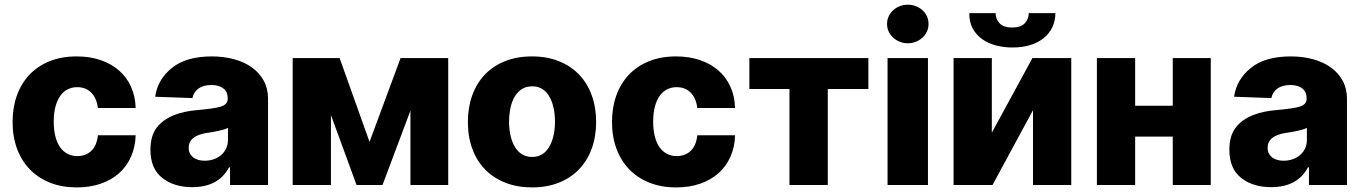

<svg xmlns="http://www.w3.org/2000/svg" viewBox="-20 -795 5859 825"><path d="M309.3 -552.6Q366.1 -552.6 412.3 -536.8Q458.5 -521 491.5 -492Q524.5 -463.1 543 -422.2Q561.4 -381.4 562.9 -331H400.6Q395.6 -372.9 372.3 -396.7Q349.1 -420.5 311.8 -420.5Q289.1 -420.5 270.4 -410.9Q251.8 -401.3 238.6 -382.6Q225.5 -364 218.2 -336.5Q210.9 -308.9 210.9 -272.7Q210.9 -236.5 218 -208.6Q225.1 -180.8 238.5 -162.1Q251.8 -143.5 270.4 -133.9Q289.1 -124.3 311.8 -124.3Q348.4 -124.3 372.2 -146.7Q396 -169 400.6 -213.8H562.9Q561.4 -163.4 543.1 -122Q524.9 -80.6 492 -51.1Q459.2 -21.7 413 -5.7Q366.8 10.3 309.7 10.3Q246.8 10.3 196 -9.6Q145.2 -29.5 109.2 -66.2Q73.2 -103 53.6 -155Q34.1 -207 34.1 -271Q34.1 -333.5 52.7 -385.1Q71.4 -436.8 106.7 -474.1Q142 -511.4 193.2 -532Q244.3 -552.6 309.3 -552.6Z M654.1 -247.5Q668 -265.3 686.8 -278.4Q705.6 -291.5 728 -300.4Q750.4 -309.3 775.9 -314.6Q801.5 -320 829.2 -322.1Q899.1 -328.1 929 -337Q958.5 -346.2 958.5 -370.7V-372.5Q958.5 -400.2 939.8 -415Q921.2 -429.7 888.8 -429.7Q854.4 -429.7 833.5 -415Q812.5 -400.2 806.8 -373.6L646.7 -379.3Q657 -453.5 718.8 -503.2Q779.8 -552.6 890.3 -552.6Q942.5 -552.6 986.7 -540.3Q1030.9 -528.1 1063 -504.8Q1095.2 -481.5 1113.5 -447.8Q1131.7 -414.1 1131.7 -370.7V0H968.4V-76H964.1Q919 9.2 805.8 9.2Q727.6 9.2 677.2 -30.5Q626.4 -70.7 626.4 -151.3Q626.4 -212 654.1 -247.5ZM790.8 -159.8Q790.8 -146.3 796 -136Q801.1 -125.7 810.2 -118.6Q819.2 -111.5 831.9 -108Q844.5 -104.4 859.4 -104.4Q879.3 -104.4 897.4 -110.4Q915.5 -116.5 929.3 -128Q943.2 -139.6 951.3 -156.2Q959.5 -172.9 959.5 -193.9V-245.7Q952.4 -241.8 942.1 -238.6Q931.8 -235.4 918.7 -232.6Q905.2 -229.8 892.6 -227.6Q880 -225.5 867.9 -223.7Q790.8 -211.6 790.8 -159.8Z M1237.6 0V-545.5H1439.3L1567.8 -185.4L1701.3 -545.5H1905.9V0H1743.6V-319.6L1623.6 0H1512.1L1402 -300.8V0Z M1990.4 -271Q1990.4 -333.5 2009.1 -385.1Q2027.7 -436.8 2063 -474.1Q2098.4 -511.4 2149.7 -532Q2201 -552.6 2266 -552.6Q2330.3 -552.6 2381.4 -532.1Q2432.5 -511.7 2468 -474.8Q2503.6 -437.9 2522.5 -385.8Q2541.5 -333.8 2541.5 -271Q2541.5 -208.1 2522.5 -156.2Q2503.6 -104.4 2468 -67.5Q2432.5 -30.5 2381.4 -10.1Q2330.3 10.3 2266 10.3Q2203.1 10.3 2152.2 -9.6Q2101.2 -29.5 2065.2 -66.1Q2029.1 -102.6 2009.8 -154.7Q1990.4 -206.7 1990.4 -271ZM2267 -120.7Q2286.6 -120.7 2301.3 -127.7Q2316.1 -134.6 2326.9 -146.3Q2337.7 -158 2345 -173.3Q2352.3 -188.6 2356.7 -205.4Q2361.2 -222.3 2362.9 -239.5Q2364.7 -256.7 2364.7 -272Q2364.7 -287.6 2362.9 -304.9Q2361.2 -322.1 2356.9 -339Q2352.6 -355.8 2345.3 -371.3Q2338.1 -386.7 2327.2 -398.4Q2316.4 -410.2 2301.5 -417.1Q2286.6 -424 2267 -424Q2237.2 -424 2217.9 -409.3Q2198.5 -394.5 2187.3 -372Q2176.1 -349.4 2171.7 -322.8Q2167.3 -296.2 2167.3 -272Q2167.3 -256 2169.2 -238.6Q2171.2 -221.2 2175.6 -204.4Q2180 -187.5 2187.5 -172.4Q2195 -157.3 2206 -145.8Q2217 -134.2 2232.1 -127.5Q2247.2 -120.7 2267 -120.7Z M2884.9 -552.6Q2941.8 -552.6 2987.9 -536.8Q3034.1 -521 3067.1 -492Q3100.1 -463.1 3118.6 -422.2Q3137.1 -381.4 3138.5 -331H2976.2Q2971.2 -372.9 2948 -396.7Q2924.7 -420.5 2887.4 -420.5Q2864.7 -420.5 2846.1 -410.9Q2827.4 -401.3 2814.3 -382.6Q2801.1 -364 2793.9 -336.5Q2786.6 -308.9 2786.6 -272.7Q2786.6 -236.5 2793.7 -208.6Q2800.8 -180.8 2814.1 -162.1Q2827.4 -143.5 2846.1 -133.9Q2864.7 -124.3 2887.4 -124.3Q2924 -124.3 2947.8 -146.7Q2971.6 -169 2976.2 -213.8H3138.5Q3137.1 -163.4 3118.8 -122Q3100.5 -80.6 3067.6 -51.1Q3034.8 -21.7 2988.6 -5.7Q2942.5 10.3 2885.3 10.3Q2822.4 10.3 2771.7 -9.6Q2720.9 -29.5 2684.8 -66.2Q2648.8 -103 2629.3 -155Q2609.7 -207 2609.7 -271Q2609.7 -333.5 2628.4 -385.1Q2647 -436.8 2682.4 -474.1Q2717.7 -511.4 2768.8 -532Q2820 -552.6 2884.9 -552.6Z M3711.3 -545.5V-412.6H3536.9V0H3372.2V-412.6H3199.9V-545.5Z M3793.7 0V-545.5H3967.3V0ZM3791.5 -692.1Q3791.5 -710.2 3799 -725.5Q3806.5 -740.8 3818.7 -751.8Q3831 -762.8 3847.1 -768.8Q3863.3 -774.9 3880.7 -774.9Q3898.4 -774.9 3914.4 -768.8Q3930.4 -762.8 3942.8 -752Q3955.3 -741.1 3962.5 -725.9Q3969.8 -710.6 3969.8 -692.1Q3969.8 -674 3962.5 -658.7Q3955.3 -643.5 3942.8 -632.5Q3930.4 -621.4 3914.4 -615.2Q3898.4 -609 3880.7 -609Q3863.3 -609 3847.1 -615.2Q3831 -621.4 3818.7 -632.5Q3806.5 -643.5 3799 -658.7Q3791.5 -674 3791.5 -692.1Z M4077.4 -545.5H4241.8V-224.8L4416.2 -545.5H4583.1V0H4418.7V-321.7L4244.7 0H4077.4ZM4144.9 -738.6H4258.2Q4257.8 -715.2 4274.1 -696Q4290.8 -676.8 4329.5 -676.8Q4367.2 -676.8 4383.9 -695.7Q4400.2 -714.1 4400.6 -738.6H4514.9Q4514.2 -671.9 4464.8 -631.4Q4414.8 -590.9 4329.5 -590.9Q4295.1 -590.9 4261.7 -599.3Q4228.3 -607.6 4202.2 -625.5Q4176.1 -643.5 4160.3 -671.3Q4144.5 -699.2 4144.9 -738.6Z M4857.6 -545.5V-340.6H5019.2V-545.5H5182.5V0H5019.2V-208.1H4857.6V0H4693.2V-545.5Z M5290.1 -247.5Q5304 -265.3 5322.8 -278.4Q5341.6 -291.5 5364 -300.4Q5386.4 -309.3 5411.9 -314.6Q5437.5 -320 5465.2 -322.1Q5535.2 -328.1 5565 -337Q5594.5 -346.2 5594.5 -370.7V-372.5Q5594.5 -400.2 5575.8 -415Q5557.2 -429.7 5524.9 -429.7Q5490.4 -429.7 5469.5 -415Q5448.5 -400.2 5442.8 -373.6L5282.7 -379.3Q5293 -453.5 5354.8 -503.2Q5415.8 -552.6 5526.3 -552.6Q5578.5 -552.6 5622.7 -540.3Q5666.9 -528.1 5699 -504.8Q5731.2 -481.5 5749.5 -447.8Q5767.8 -414.1 5767.8 -370.7V0H5604.4V-76H5600.1Q5555 9.2 5441.8 9.2Q5363.6 9.2 5313.2 -30.5Q5262.4 -70.7 5262.4 -151.3Q5262.4 -212 5290.1 -247.5ZM5426.8 -159.8Q5426.8 -146.3 5432 -136Q5437.1 -125.7 5446.2 -118.6Q5455.3 -111.5 5467.9 -108Q5480.5 -104.4 5495.4 -104.4Q5515.3 -104.4 5533.4 -110.4Q5551.5 -116.5 5565.3 -128Q5579.2 -139.6 5587.4 -156.2Q5595.5 -172.9 5595.5 -193.9V-245.7Q5588.4 -241.8 5578.1 -238.6Q5567.8 -235.4 5554.7 -232.6Q5541.2 -229.8 5528.6 -227.6Q5516 -225.5 5503.9 -223.7Q5426.8 -211.6 5426.8 -159.8Z"/></svg>

Font: Inter P Extra Bold
Style: Regular
Weight: 800
Designer: Rasmus Andersson
Foundry: rsms
Version: Version 3.018;git-588b23468